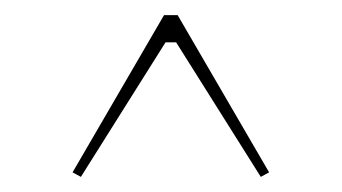

<svg xmlns="http://www.w3.org/2000/svg" viewBox="-20 -728 452 254"><path d="M336 -500 325 -494 213 -672H199L87 -494L76 -500L197 -708H215Z"/></svg>

Font: Kalnia Glaze Thin Light
Style: Regular
Weight: 300
Version: Version 1.110